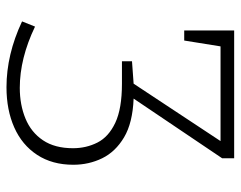

<svg xmlns="http://www.w3.org/2000/svg" viewBox="-95 -640 742 592"><g transform="rotate(90 276.0 -344.0)"><path d="M249 7Q148 7 46 -41L62 -81Q160 -34 251 -34Q303 -34 345.5 -51.5Q388 -69 412.5 -105.5Q437 -142 437 -198Q437 -239 419.5 -273.5Q402 -308 358.5 -328.5Q315 -349 238 -349H169V-380L238 -385L415 -653H123L105 -541H74V-695H468V-658L284 -385Q359 -382 403.5 -355.5Q448 -329 468 -288Q488 -247 488 -199Q488 -134 457.5 -87.5Q427 -41 373 -17Q319 7 249 7Z"/></g></svg>

Font: Bitter Light
Style: Regular
Weight: 300
Designer: Sol Matas, and Bitter project Authors
Foundry: Sol Matas
Version: Version 2.001